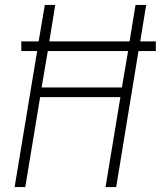

<svg xmlns="http://www.w3.org/2000/svg" viewBox="-20 -755 649 775"><path d="M39 0 130 -549H66V-588H136L161 -735H203L179 -588H503L527 -735H570L546 -588H609V-549H539L449 0H406L466 -363H142L82 0ZM148 -402H472L497 -549H173Z"/></svg>

Font: Iosevka SS04 XLt Ex
Style: Italic
Weight: 200
Width: 7
Italic angle: -9°
Monospace: yes
Designer: Belleve Invis
Foundry: Belleve Invis
Version: Version 19.0.0; ttfautohint (v1.8.4)